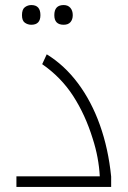

<svg xmlns="http://www.w3.org/2000/svg" viewBox="-20 -740 505 760"><path d="M45 -42H375Q373 -79 366 -116.5Q359 -154 347 -191Q318 -285 270 -359.5Q222 -434 147 -486L165 -525Q235 -482 288.5 -410.5Q342 -339 375.5 -245Q409 -151 420 -41V0H45ZM104 -642Q90 -642 78.5 -650Q67 -658 67 -680Q67 -703 78.5 -711.5Q90 -720 104 -720Q140 -720 140 -680Q140 -642 104 -642ZM232 -642Q195 -642 195 -680Q195 -720 232 -720Q249 -720 258.5 -709Q268 -698 268 -680Q268 -663 259 -652.5Q250 -642 232 -642Z"/></svg>

Font: Noto Kufi Arabic ExtraLight
Style: Regular
Weight: 200
Designer: Monotype Design Team, David Williams, Khaled Hosny
Foundry: Google LLC
Version: Version 2.109; ttfautohint (v1.8.4.7-5d5b)